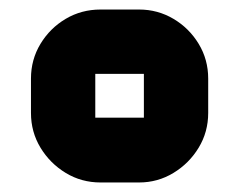

<svg xmlns="http://www.w3.org/2000/svg" viewBox="-20 -726 479 403"><path d="M191 -343Q151 -343 118 -363Q85 -383 65 -416Q45 -449 45 -489V-561Q45 -601 65 -634Q85 -667 118 -686.5Q151 -706 191 -706H272Q311 -706 344 -686.5Q377 -667 397 -634Q417 -601 417 -561V-489Q417 -449 397 -416Q377 -383 344 -363Q311 -343 272 -343H191ZM180 -479H282Q282 -479 282 -479Q282 -479 282 -479V-571Q282 -571 282 -571Q282 -571 282 -571H180Q180 -571 180 -571Q180 -571 180 -571V-479Q180 -479 180 -479Q180 -479 180 -479Z"/></svg>

Font: Orbitron Black
Style: Regular
Weight: 900
Designer: Matt McInerney
Foundry: The League of Moveable Type
Version: Version 2.001